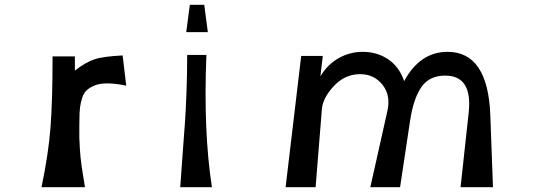

<svg xmlns="http://www.w3.org/2000/svg" viewBox="-20 -780 2227 800"><path d="M491 -549 506 -423Q463 -432 430.5 -432.5Q398 -433 377 -425Q356 -417 342.5 -405Q329 -393 322.5 -372.5Q316 -352 313.5 -332.5Q311 -313 311 -286Q311 -283 310.5 -252Q310 -221 310.5 -205.5Q311 -190 313 -156.5Q315 -123 320.5 -85Q326 -47 334 0H153Q182 -139 190.5 -249.5Q199 -360 199 -545H292V-486Q336 -520 372.5 -532.5Q409 -545 491 -549Z M756 -646 771 -760H831L846 -646ZM731 0Q734 -47 740.5 -132.5Q747 -218 750.5 -267.5Q754 -317 757 -395Q760 -473 760 -551H840Q827 -233 863 0Z M1664 -442Q1730 -564 1845 -564Q2013 -564 2023 -300L2034 0H1899L1933 -312Q1949 -465 1835 -465Q1769 -465 1736 -417.5Q1703 -370 1689 -279L1647 0H1523L1594 -317Q1609 -382 1574 -426.5Q1539 -471 1480 -471Q1417 -471 1370.5 -421Q1324 -371 1321 -323L1295 0H1170L1235 -547H1325L1315 -462Q1345 -512 1391.5 -538Q1438 -564 1491 -564Q1552 -564 1598 -532.5Q1644 -501 1664 -442Z"/></svg>

Font: OpenDyslexic
Style: Regular
Weight: 400
Designer: Abbie Gonzalez
Version: Version 0.920;hotconv 1.0.109;makeotfexe 2.5.65596